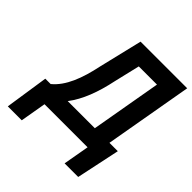

<svg xmlns="http://www.w3.org/2000/svg" viewBox="-231 -876 1217 1217"><g transform="rotate(45 377.5 -268.0)"><path d="M661 175 723 -118H648L752 -711H334L264 -419C236 -285 195 -179 121 -118H73L29 174H154L184 0H570L539 175ZM396 -419 437 -592H600L517 -118H274C332 -194 370 -295 396 -419Z"/></g></svg>

Font: Asimov
Style: NarIt
Weight: 500
Designer: Google
Version: Version 2.000980; 2014